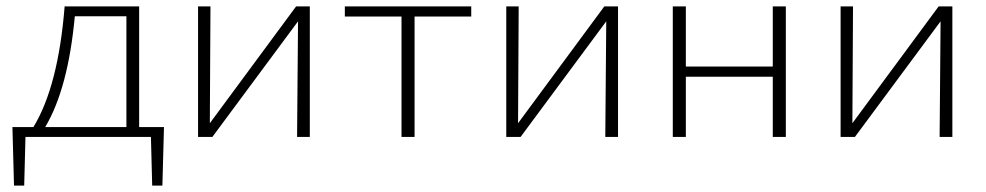

<svg xmlns="http://www.w3.org/2000/svg" viewBox="-20 -430 3097 603"><path d="M495 -31 490 153H458L454 0H60L56 153H24L19 -31H85Q163 -159 183 -410H417V-31ZM122 -31H377V-379H215Q194 -152 122 -31Z M953 -410V0H913L916 -363L647 0H602V-410H641L639 -43L910 -410Z M1460 -410V-378H1282V0H1241V-378H1063V-410Z M1921 -410V0H1881L1884 -363L1615 0H1570V-410H1609L1607 -43L1878 -410Z M2407 -410H2448V0H2407V-189H2134V0H2093V-410H2134V-221H2407Z M2971 -410V0H2931L2934 -363L2665 0H2620V-410H2659L2657 -43L2928 -410Z"/></svg>

Font: EauTest Light
Style: Regular
Weight: 300
Designer: Christian Thalmann (Catharsis Fonts)
Version: Version 0.001;PS 000.001;hotconv 1.0.88;makeotf.lib2.5.64775